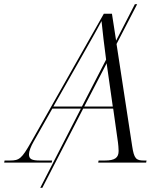

<svg xmlns="http://www.w3.org/2000/svg" viewBox="-82 -780 781 921"><path d="M-62 0H166L168 -10H110C70 -10 57 -17 57 -40C57 -54 66 -78 80 -102L169 -259H306L111 121H121L317 -259H461L484 -96C485 -88 487 -69 487 -56C487 -24 470 -10 421 -10H391L389 0H619L621 -10H608C571 -10 561 -19 552 -79L477 -569L576 -760H565L475 -585L455 -714H416L67 -98C22 -19 11 -10 -34 -10H-60ZM300 -491C344 -569 381 -633 405 -679C409 -637 419 -553 427 -494L311 -269H174ZM430 -473 459 -269H322L430 -477Z"/></svg>

Font: Noto Serif Display Light
Style: Italic
Weight: 300
Italic angle: -12°
Designer: Monotype Design Team
Foundry: Monotype Imaging Inc.
Version: Version 2.009